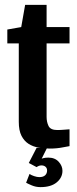

<svg xmlns="http://www.w3.org/2000/svg" viewBox="-20 -606 317 787"><path d="M184 3Q161 3 138 -1Q115 -5 97 -16.5Q79 -28 68 -49.5Q57 -71 57 -107V-428H10V-485L67 -495L83 -586H171V-495H265V-428H171V-127Q171 -106 179 -89.5Q187 -73 215 -73Q228 -73 245 -74.5Q262 -76 265 -76V-7Q262 -7 237.5 -2Q213 3 184 3ZM146 161Q127 161 110.5 154Q94 147 87 143L101 107Q108 112 120 116Q132 120 141 120Q157 120 165 112.5Q173 105 173 93Q173 83 166.5 77.5Q160 72 150 72Q144 72 139 74Q134 76 130 79L98 62L130 0H173L147 52L140 49Q147 45 156.5 42.5Q166 40 178 40Q205 40 220.5 57Q236 74 236 94Q236 122 212.5 141.5Q189 161 146 161Z"/></svg>

Font: Alumni Sans
Style: Bold
Weight: 700
Designer: Robert E. Leuschke
Foundry: Robert E. Leuschke
Version: Version 1.018